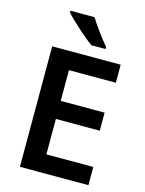

<svg xmlns="http://www.w3.org/2000/svg" viewBox="-136 -1019 831 1099"><g transform="rotate(15 279.0 -469.0)"><path d="M284 -938H141V-928C173 -891 259 -813 308 -778H392V-790C361 -827 311 -893 284 -938ZM499 0V-108H221V-318H481V-425H221V-607H499V-714H93V0Z"/></g></svg>

Font: Noto Sans Bengali UI SemiBold
Style: Regular
Weight: 600
Designer: Jelle Bosma - Monotype Design Team
Foundry: Monotype Imaging Inc.
Version: Version 2.003